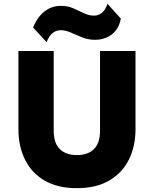

<svg xmlns="http://www.w3.org/2000/svg" viewBox="-20 -966 802 1001"><path d="M381 15Q281 15 213.2 -24.2Q145.5 -63.5 110.8 -133Q76 -202.5 76 -293V-700H260V-284.5Q260 -220 291.8 -188.8Q323.5 -157.5 381 -157.5Q438.5 -157.5 470 -188.8Q501.5 -220 501.5 -284.5V-700H686.5V-293Q686.5 -203 651.8 -133.5Q617 -64 549 -24.5Q481 15 381 15ZM223 -746 152.5 -822.5Q175 -878 212.5 -906.8Q250 -935.5 297.5 -935.5Q333 -935.5 362 -922.8Q391 -910 417.2 -897.2Q443.5 -884.5 470 -884.5Q493.5 -884.5 511.5 -899.2Q529.5 -914 540.5 -946L610 -869Q599.5 -814 562.5 -786.2Q525.5 -758.5 475.5 -758.5Q439.5 -758.5 408.5 -771Q377.5 -783.5 349.8 -796Q322 -808.5 296.5 -808.5Q273 -808.5 254 -793.5Q235 -778.5 223 -746Z"/></svg>

Font: Geologica ExtraBold
Style: Regular
Weight: 800
Designer: Sindre Bremnes, Frode Helland
Foundry: Monokrom Skriftforlag AS
Version: Version 1.010;gftools[0.9.28]